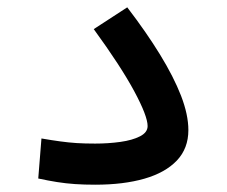

<svg xmlns="http://www.w3.org/2000/svg" viewBox="-20 -506 626 529"><path d="M242.2 2.9Q212.4 2.9 187 1.2Q161.6 -0.5 137.2 -4.4Q112.8 -8.3 85.4 -14.2L94.2 -124.5Q122.6 -119.6 145.5 -116.5Q168.5 -113.3 191.2 -111.8Q213.9 -110.4 242.2 -110.4Q278.3 -110.4 311.5 -115Q344.7 -119.6 365.7 -130.4Q386.7 -141.1 386.7 -158.7Q386.7 -186 349.9 -254.6Q313 -323.2 238.3 -425.8L330.6 -485.8Q383.3 -417 420.9 -355.7Q458.5 -294.4 478.8 -242.2Q499 -189.9 499 -147.5Q499 -97.2 467.3 -63.7Q435.5 -30.3 377.9 -13.7Q320.3 2.9 242.2 2.9Z"/></svg>

Font: Cascadia Mono Medium
Style: Regular
Weight: 500
Monospace: yes
Designer: Aaron Bell
Foundry: Saja Typeworks
Version: Version 2407.024